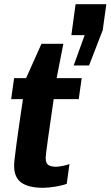

<svg xmlns="http://www.w3.org/2000/svg" viewBox="-20 -882 525 912"><path d="M281 -674 249 -511H368L354 -411H235Q218 -295 207.5 -220Q197 -145 197 -132Q197 -106 210 -98Q223 -90 246 -90Q258 -90 278 -94Q298 -98 310 -103L297 -9Q277 -1 243 4.5Q209 10 184 10Q116 10 81.5 -14.5Q47 -39 47 -95Q47 -115 58.5 -200Q70 -285 89 -411H33L47 -511H104L177 -674ZM382 -715H319L339 -862H485L468 -739L403 -571H330Z"/></svg>

Font: Chivo
Style: Bold Italic
Weight: 700
Italic angle: -8.05°
Designer: Hector Gatti
Foundry: Omnibus-Type
Version: Version 1.007